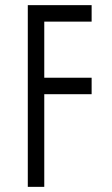

<svg xmlns="http://www.w3.org/2000/svg" viewBox="-20 -726 436 746"><path d="M88 -706H336V-642H152V-424H336V-360H152V0H88Z"/></svg>

Font: Lineal Light
Style: Regular
Weight: 300
Designer: Created by Frank Adebiaye with contributions from Anton Moglia & Ariel Martín Pérez
Created by Frank ADEBIAYE with FontF
Foundry: Velvetyne Type Foundry
Version: Version 2.000